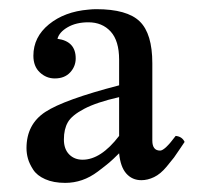

<svg xmlns="http://www.w3.org/2000/svg" viewBox="-20 -755 440 421"><path d="M53.2 -632.8Q53.2 -673.8 87.4 -701.7Q121.6 -729.5 173.8 -733.9Q183.1 -734.9 190.9 -734.9Q258.8 -734.9 286.4 -708Q314 -681.2 314 -616.2V-446.8Q314 -424.8 331.1 -424.8Q341.3 -424.8 365.2 -457Q379.4 -455.6 384.8 -443.8Q382.8 -440.9 373.8 -427.5Q364.7 -414.1 361.6 -409.7Q358.4 -405.3 345.2 -389.4Q332 -373.5 317.9 -366.7Q303.7 -359.9 290 -359.9Q270 -359.9 257.1 -374.3Q244.1 -388.7 241.2 -418.9Q227.1 -404.8 219.2 -398.2Q211.4 -391.6 194.6 -378.9Q177.7 -366.2 159.9 -360.1Q142.1 -354 123 -354Q97.2 -354 79.1 -362.1Q61 -370.1 52.7 -383.1Q44.4 -396 41.3 -407.2Q38.1 -418.5 38.1 -430.2Q38.1 -482.4 79.3 -509.5Q120.6 -536.6 241.2 -567.9V-624Q241.2 -665.5 222.7 -685.8Q204.1 -706.1 173.8 -706.1Q147 -706.1 128.4 -695.3Q109.9 -684.6 106 -669.9Q146 -664.6 146 -627Q146 -609.4 133.8 -596.2Q121.6 -583 100.1 -583Q81.5 -583 67.4 -596.2Q53.2 -609.4 53.2 -632.8ZM241.2 -457V-542Q191.9 -530.8 164.6 -516.4Q137.2 -502 128.7 -486.8Q120.1 -471.7 120.1 -449.2Q120.1 -428.2 131.6 -416.5Q143.1 -404.8 161.1 -404.8Q201.2 -404.8 241.2 -457Z"/></svg>

Font: Jacques Francois
Style: Regular
Weight: 400
Designer: Manvel Shmavonyan, Alexei Vanyashin
Foundry: Cyreal (www.cyreal.org)
Version: Version 1.003